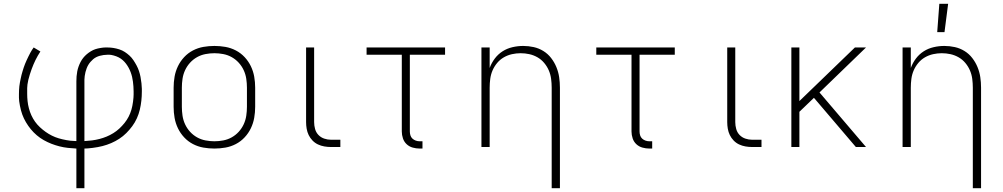

<svg xmlns="http://www.w3.org/2000/svg" viewBox="-20 -768 5240 1003"><path d="M379 215V8Q357 7 334.5 4.5Q312 2 290.5 -3.5Q269 -9 248.5 -17Q228 -25 208.5 -36Q189 -47 172 -61.5Q155 -76 141 -93Q127 -110 115.5 -129.5Q104 -149 96.5 -169.5Q89 -190 84 -216Q79 -242 79 -257V-277Q79 -287 79.5 -297Q80 -307 81 -317Q82 -327 84 -337Q86 -347 88 -357Q90 -367 92.5 -377Q95 -387 98 -396.5Q101 -406 104 -415.5Q107 -425 111 -434.5Q115 -444 119 -453Q123 -462 128.5 -473Q134 -484 138.5 -492.5Q143 -501 147 -507L156 -520L191 -499Q184 -488 177.5 -477Q171 -466 165.5 -454.5Q160 -443 155 -431.5Q150 -420 145.5 -407.5Q141 -395 136 -379.5Q131 -364 128 -351Q125 -338 123.5 -327Q122 -316 122 -308V-278Q122 -259 124 -240Q126 -221 131 -202Q136 -183 144 -165.5Q152 -148 163 -132.5Q174 -117 188.5 -103.5Q203 -90 218.5 -79Q234 -68 251 -59.5Q268 -51 286.5 -45.5Q305 -40 327 -36Q349 -32 362 -32L379 -31V-343Q379 -356 380 -369Q381 -382 383.5 -395Q386 -408 390.5 -420.5Q395 -433 401 -444.5Q407 -456 415 -466Q423 -476 433 -484.5Q443 -493 454.5 -500Q466 -507 478 -511Q490 -515 505.5 -517.5Q521 -520 530 -520H541Q557 -520 572.5 -517.5Q588 -515 603.5 -510Q619 -505 632 -496.5Q645 -488 656.5 -477.5Q668 -467 677 -453.5Q686 -440 693.5 -426Q701 -412 706 -397Q711 -382 714 -366.5Q717 -351 719 -333Q721 -315 721 -304V-290Q721 -266 718.5 -242.5Q716 -219 710.5 -195.5Q705 -172 695 -150Q685 -128 671 -109Q657 -90 640 -73Q623 -56 603 -43Q583 -30 561 -20.5Q539 -11 515.5 -5Q492 1 464.5 4.5Q437 8 421 8V215ZM421 -31Q441 -32 460.5 -34.5Q480 -37 499.5 -42Q519 -47 537 -54.5Q555 -62 572 -72.5Q589 -83 603.5 -96.5Q618 -110 630.5 -125.5Q643 -141 652 -158.5Q661 -176 666.5 -195Q672 -214 675 -237Q678 -260 678 -274V-291Q678 -304 677 -316.5Q676 -329 674.5 -341.5Q673 -354 670 -366.5Q667 -379 662.5 -391Q658 -403 652 -414Q646 -425 638.5 -435Q631 -445 621.5 -453.5Q612 -462 600.5 -468Q589 -474 574.5 -478Q560 -482 552 -482H541Q531 -482 521 -480.5Q511 -479 501.5 -476.5Q492 -474 483 -469.5Q474 -465 466.5 -458.5Q459 -452 452.5 -444.5Q446 -437 441 -428.5Q436 -420 432.5 -410.5Q429 -401 426.5 -391.5Q424 -382 422.5 -370.5Q421 -359 421 -352Z M1100 8Q1071 8 1042.5 3Q1014 -2 988 -15.5Q962 -29 942 -50.5Q922 -72 909.5 -98Q897 -124 892 -152.5Q887 -181 887 -210V-310Q887 -339 892 -367.5Q897 -396 909.5 -422Q922 -448 942 -469.5Q962 -491 988 -504.5Q1014 -518 1042.5 -523Q1071 -528 1100 -528Q1129 -528 1157.5 -523Q1186 -518 1212 -504.5Q1238 -491 1258 -469.5Q1278 -448 1290.5 -422Q1303 -396 1308 -367.5Q1313 -339 1313 -310V-210Q1313 -181 1308 -152.5Q1303 -124 1290.5 -98Q1278 -72 1258 -50.5Q1238 -29 1212 -15.5Q1186 -2 1157.5 3Q1129 8 1100 8ZM1100 -30Q1123 -30 1146.5 -34.5Q1170 -39 1190.5 -50.5Q1211 -62 1227 -79.5Q1243 -97 1253 -118.5Q1263 -140 1266.5 -163.5Q1270 -187 1270 -210V-310Q1270 -333 1266.5 -356.5Q1263 -380 1253 -401.5Q1243 -423 1227 -440.5Q1211 -458 1190.5 -469.5Q1170 -481 1146.5 -485.5Q1123 -490 1100 -490Q1077 -490 1053.5 -485.5Q1030 -481 1009.5 -469.5Q989 -458 973 -440.5Q957 -423 947 -401.5Q937 -380 933.5 -356.5Q930 -333 930 -310V-210Q930 -187 933.5 -163.5Q937 -140 947 -118.5Q957 -97 973 -79.5Q989 -62 1009.5 -50.5Q1030 -39 1053.5 -34.5Q1077 -30 1100 -30Z M1758 0H1709Q1692 0 1674.5 -3Q1657 -6 1641 -13.5Q1625 -21 1612.5 -34Q1600 -47 1592.5 -62.5Q1585 -78 1582 -95.5Q1579 -113 1579 -130V-520H1621V-130Q1621 -112 1626 -94Q1631 -76 1643.5 -63Q1656 -50 1673.5 -44Q1691 -38 1709 -38H1758Z M2187 8H2172Q2154 8 2136 3Q2118 -2 2104.5 -14.5Q2091 -27 2085 -45Q2079 -63 2079 -81V-482H1895V-520H2305V-482H2121V-81Q2121 -71 2124 -61Q2127 -51 2134.5 -44Q2142 -37 2152 -33.5Q2162 -30 2172 -30H2187Z M2862 215V-310Q2862 -333 2859 -356Q2856 -379 2847 -400Q2838 -421 2823 -439Q2808 -457 2788 -468.5Q2768 -480 2745.5 -485Q2723 -490 2700 -490Q2677 -490 2654.5 -485Q2632 -480 2612 -468.5Q2592 -457 2577 -439Q2562 -421 2553 -400Q2544 -379 2541 -356Q2538 -333 2538 -310V0H2495V-520H2538V-413Q2548 -440 2565 -462.5Q2582 -485 2605.5 -500Q2629 -515 2657 -521.5Q2685 -528 2713 -528Q2741 -528 2768 -522Q2795 -516 2818.5 -501.5Q2842 -487 2859 -465Q2876 -443 2886.5 -417.5Q2897 -392 2901 -365Q2905 -338 2905 -310V215Z M3387 8H3372Q3354 8 3336 3Q3318 -2 3304.5 -14.5Q3291 -27 3285 -45Q3279 -63 3279 -81V-482H3095V-520H3505V-482H3321V-81Q3321 -71 3324 -61Q3327 -51 3334.5 -44Q3342 -37 3352 -33.5Q3362 -30 3372 -30H3387Z M3958 0H3909Q3892 0 3874.5 -3Q3857 -6 3841 -13.5Q3825 -21 3812.5 -34Q3800 -47 3792.5 -62.5Q3785 -78 3782 -95.5Q3779 -113 3779 -130V-520H3821V-130Q3821 -112 3826 -94Q3831 -76 3843.5 -63Q3856 -50 3873.5 -44Q3891 -38 3909 -38H3958Z M4114 0V-520H4156V-240L4446 -520H4504L4261 -285L4504 0H4451L4232 -257L4156 -184V0Z M5062 215V-310Q5062 -333 5059 -356Q5056 -379 5047 -400Q5038 -421 5023 -439Q5008 -457 4988 -468.5Q4968 -480 4945.5 -485Q4923 -490 4900 -490Q4877 -490 4854.5 -485Q4832 -480 4812 -468.5Q4792 -457 4777 -439Q4762 -421 4753 -400Q4744 -379 4741 -356Q4738 -333 4738 -310V0H4695V-520H4738V-413Q4748 -440 4765 -462.5Q4782 -485 4805.5 -500Q4829 -515 4857 -521.5Q4885 -528 4913 -528Q4941 -528 4968 -522Q4995 -516 5018.5 -501.5Q5042 -487 5059 -465Q5076 -443 5086.5 -417.5Q5097 -392 5101 -365Q5105 -338 5105 -310V215ZM4876 -600 4887 -748H4933L4914 -600Z"/></svg>

Font: Iosevka Aile Extralight
Style: Regular
Weight: 200
Designer: Belleve Invis
Foundry: Belleve Invis
Version: Version 31.1.0; ttfautohint (v1.8.4)